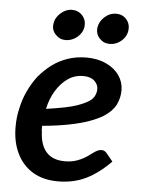

<svg xmlns="http://www.w3.org/2000/svg" viewBox="-52 -753 592 801"><g transform="rotate(5 244.0 -352.0)"><path d="M220 7Q159 7 115.5 -19Q72 -45 48.5 -93Q25 -141 25 -204Q25 -224 27 -243.5Q29 -263 34 -283Q42 -321 58.5 -356Q75 -391 98 -421Q110 -435 123.5 -448Q137 -461 152 -472Q182 -494 218 -506Q254 -518 295 -518Q342 -518 378 -501Q414 -484 433 -456Q452 -428 452 -395Q452 -362 438 -334Q424 -306 389 -283Q365 -268 330 -255.5Q295 -243 247 -233.5Q199 -224 135 -218Q135 -212 135 -204Q135 -196 136 -195Q138 -138 164.5 -108.5Q191 -79 242 -79Q272 -79 296.5 -88.5Q321 -98 337 -110Q346 -116 355 -123Q364 -130 373 -134.5Q382 -139 391 -139Q403 -139 412 -129L440 -95Q390 -44 338 -18.5Q286 7 220 7ZM145 -290Q187 -296 220 -302.5Q253 -309 275.5 -317Q298 -325 314 -334Q335 -345 343 -360Q351 -375 351 -391Q351 -410 335 -425Q319 -440 288 -440Q252 -440 223.5 -420Q195 -400 174.5 -366.5Q154 -333 145 -290ZM275 -646Q272 -620 250 -601.5Q228 -583 201 -583Q176 -583 158.5 -602Q141 -621 145 -646Q148 -672 170 -691.5Q192 -711 217 -711Q244 -711 261 -692Q278 -673 275 -646ZM459 -646Q456 -620 434.5 -601.5Q413 -583 386 -583Q360 -583 343 -601.5Q326 -620 329 -646Q333 -673 354.5 -692Q376 -711 402 -711Q429 -711 445.5 -692Q462 -673 459 -646Z"/></g></svg>

Font: Aleo SemiBold
Style: Italic
Weight: 600
Italic angle: -7°
Designer: Alessio Laiso
Foundry: Alessio Laiso
Version: Version 2.001;gftools[0.9.29]